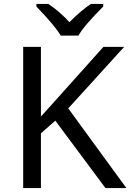

<svg xmlns="http://www.w3.org/2000/svg" viewBox="-20 -951 659 971"><path d="M619.1 0H513.2L259.8 -340.8L187 -276.9V0H97.2V-713.9H187V-361.8L248.5 -429.7L502.9 -713.9H607.9L325.2 -402.8ZM164.1 -931.2H224.1Q279.8 -895 331.1 -838.9Q392.6 -900.4 439.9 -931.2H502V-918Q401.9 -817.9 377 -771H287.1Q257.8 -820.8 164.1 -918Z"/></svg>

Font: NotoPenekeko
Style: Regular
Weight: 400
Designer: Monotype Design team
Foundry: Monotype Imaging Inc.
Version: Version 1.04